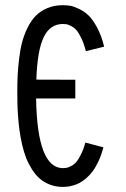

<svg xmlns="http://www.w3.org/2000/svg" viewBox="-20 -716 490 748"><path d="M225.1 12.2Q197.8 12.2 174.8 3.4Q151.9 -5.4 135 -20Q118.2 -34.7 104.5 -56.4Q90.8 -78.1 81.8 -100.8Q72.8 -123.5 66.2 -152.6Q59.6 -181.6 56.2 -206.5Q52.7 -231.4 50.5 -261.2Q48.3 -291 47.9 -312Q47.4 -333 47.4 -357.4Q47.4 -393.6 48.8 -423.3Q50.3 -453.1 54.7 -489.3Q59.1 -525.4 66.7 -553.5Q74.2 -581.5 87.9 -609.1Q101.6 -636.7 119.9 -655Q138.2 -673.3 165 -684.6Q191.9 -695.8 225.1 -695.8Q239.7 -695.8 253.2 -693.6Q266.6 -691.4 287.4 -681.6Q308.1 -671.9 325 -655.8Q341.8 -639.6 358.6 -608.2Q375.5 -576.7 385.7 -534.2L314.5 -516.6Q307.1 -545.9 296.9 -567.1Q286.6 -588.4 277.6 -598.6Q268.6 -608.9 256.8 -614.7Q245.1 -620.6 239 -621.6Q232.9 -622.6 225.1 -622.6Q175.3 -622.6 150.4 -571.5Q125.5 -520.5 121.6 -405.8L273.4 -405.3V-332.5H120.6Q125 -61 225.1 -61Q232.4 -61 238.5 -62Q244.6 -63 255.9 -68.4Q267.1 -73.7 275.9 -83.5Q284.7 -93.3 294.9 -113.3Q305.2 -133.3 312.5 -160.6L382.8 -142.1Q375 -112.3 363.8 -88.1Q352.5 -64 340.8 -48.3Q329.1 -32.7 315.2 -21Q301.3 -9.3 289.6 -3.2Q277.8 2.9 264.6 6.6Q251.5 10.3 242.7 11.2Q233.9 12.2 225.1 12.2Z"/></svg>

Font: Anka/Coder Narrow
Style: Regular
Weight: 400
Width: 3
Monospace: yes
Version: Version 001.100